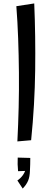

<svg xmlns="http://www.w3.org/2000/svg" viewBox="-20 -820 300 1116"><path d="M161 -5 81 2Q86 -95 88.5 -196Q91 -297 90 -398Q89 -499 85.5 -596.5Q82 -694 75 -784L179 -800Q187 -612 184.5 -412.5Q182 -213 161 -5ZM112 276 81 229Q99 217 111.5 200Q124 183 129 164L143 173L85 175Q83 156 82.5 135Q82 114 83 96L156 98Q156 117 155.5 135Q155 153 154 173Q153 207 143.5 230Q134 253 112 276Z"/></svg>

Font: Marhey Light
Style: Regular
Weight: 300
Designer: Nur Syamsi & Bustanul Arifin
Foundry: Namelatype
Version: Version 1.000